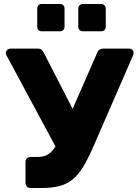

<svg xmlns="http://www.w3.org/2000/svg" viewBox="-20 -944 691 964"><path d="M133 0Q122 0 115 -7.5Q108 -15 108 -25V-131Q108 -142 115 -149Q122 -156 133 -156H171Q198 -156 217 -166.5Q236 -177 251.5 -198.5Q267 -220 282 -254L468 -679Q472 -690 480 -695Q488 -700 498 -700H629Q638 -700 644.5 -693.5Q651 -687 651 -679Q651 -675 649.5 -670Q648 -665 646 -661L447 -204Q422 -147 398.5 -108Q375 -69 347 -45Q319 -21 280.5 -10.5Q242 0 186 0ZM274 -180 11 -669Q9 -673 9 -678Q9 -686 16 -693Q23 -700 33 -700H171Q182 -700 188.5 -694.5Q195 -689 200 -679L366 -356ZM396 -787Q386 -787 379.5 -793Q373 -799 373 -810V-901Q373 -911 379.5 -917.5Q386 -924 396 -924H488Q498 -924 504.5 -917.5Q511 -911 511 -901V-810Q511 -799 504.5 -793Q498 -787 488 -787ZM189 -787Q179 -787 173 -793Q167 -799 167 -810V-901Q167 -911 173 -917.5Q179 -924 189 -924H281Q291 -924 297.5 -917.5Q304 -911 304 -901V-810Q304 -799 297.5 -793Q291 -787 281 -787Z"/></svg>

Font: Rubik
Style: Bold
Weight: 700
Designer: Hubert and Fischer
Foundry: Hubert and Fischer
Version: Version 2.300;gftools[0.9.30]